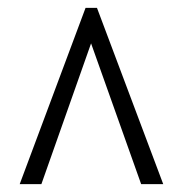

<svg xmlns="http://www.w3.org/2000/svg" viewBox="-20 -734 465 487"><path d="M30 -267 197 -714H226L394 -267H338L211 -624L85 -267Z"/></svg>

Font: Noto Serif Hebrew ExtraCondensed
Style: Regular
Weight: 400
Width: 2
Designer: Monotype Design Team
Foundry: Monotype Imaging Inc.
Version: Version 2.004; ttfautohint (v1.8.4.7-5d5b)